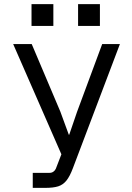

<svg xmlns="http://www.w3.org/2000/svg" viewBox="-20 -912 640 932"><path d="M139 -73H221Q231 -73 239 -78.5Q247 -84 251 -93L278 -163L44 -698H134L273 -370L314 -258H316L354 -369L476 -698H562L334 -96Q319 -56 302.5 -35.5Q286 -15 262.5 -7.5Q239 0 199 0H139ZM465 -892V-786H359V-892ZM239 -892V-786H133V-892Z"/></svg>

Font: iA Writer Duo V
Style: Regular
Weight: 400
Designer: Mike Abbink, Paul van der Laan, Pieter van Rosmalen, Oliver Reichenstein
Foundry: Information Architects Inc.
Version: Version 2.000